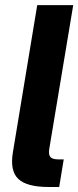

<svg xmlns="http://www.w3.org/2000/svg" viewBox="-20 -748 313 768"><path d="M175.3 0Q86.9 0 53 -32.5Q19 -64.9 31.7 -139.6L128.9 -727.5H272.9L177.2 -153.3Q173.3 -129.4 181.6 -119.9Q189.9 -110.4 214.4 -110.4H234.9L216.8 0Z"/></svg>

Font: Inter Display
Style: Bold Italic
Weight: 700
Italic angle: -9.39999°
Designer: Rasmus Andersson
Foundry: rsms
Version: Version 4.000;git-a52131595